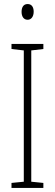

<svg xmlns="http://www.w3.org/2000/svg" viewBox="-20 -932 272 952"><path d="M117 -912C95 -912 87 -894 87 -873C87 -851 97 -834 117 -834C135 -834 147 -850 147 -874C147 -894 139 -912 117 -912ZM195 0V-25L135 -31V-682L195 -689V-714H37V-689L98 -682V-31L37 -25V0Z"/></svg>

Font: Noto Sans Hebrew ExtraCondensed ExtraLight
Style: Regular
Weight: 200
Width: 2
Designer: Monotype Design Team
Foundry: Monotype Imaging Inc.
Version: Version 2.004